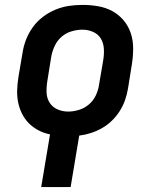

<svg xmlns="http://www.w3.org/2000/svg" viewBox="-20 -548 640 783"><path d="M148 215 184 0Q159 -5 137 -16.5Q115 -28 98 -45Q81 -62 70 -84Q59 -106 54 -130.5Q49 -155 50 -181Q51 -207 55 -233L72 -333Q76 -360 86.5 -387Q97 -414 114.5 -438Q132 -462 156 -480Q180 -498 207 -509Q234 -520 261.5 -524Q289 -528 317 -528Q349 -528 380.5 -522.5Q412 -517 438.5 -502.5Q465 -488 484.5 -464.5Q504 -441 513.5 -412Q523 -383 523 -351Q523 -319 518 -287L502 -187Q498 -163 490 -140Q482 -117 468.5 -95.5Q455 -74 436.5 -56Q418 -38 396 -25.5Q374 -13 350.5 -5.5Q327 2 303 5L268 215ZM258 -93Q280 -93 302.5 -100Q325 -107 343 -122.5Q361 -138 371 -159.5Q381 -181 384 -203L401 -303Q405 -327 403.5 -350Q402 -373 391 -391Q380 -409 359.5 -418Q339 -427 316 -427Q294 -427 271 -420Q248 -413 230.5 -397.5Q213 -382 203 -360.5Q193 -339 189 -317L173 -217Q169 -193 170 -170Q171 -147 182.5 -129Q194 -111 214.5 -102Q235 -93 258 -93Z"/></svg>

Font: Iosevka SS04 Extended
Style: Bold Italic
Weight: 700
Width: 7
Italic angle: -9°
Monospace: yes
Designer: Belleve Invis
Foundry: Belleve Invis
Version: Version 19.0.0; ttfautohint (v1.8.4)